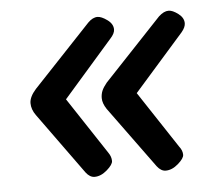

<svg xmlns="http://www.w3.org/2000/svg" viewBox="-38 -499 547 484"><g transform="rotate(-5 235.5 -257.5)"><path d="M183 -57Q171 -57 161 -70L49 -225Q38 -240 38 -256Q38 -272 55 -291L201 -446Q213 -458 225 -458Q235 -458 249.5 -447.5Q264 -437 264 -423Q264 -413 253 -401L128 -258L223 -114Q230 -104 230 -93Q230 -84 214.5 -70.5Q199 -57 183 -57ZM363 -57Q351 -57 341 -70L228 -225Q218 -240 218 -253Q218 -263 221.5 -271.5Q225 -280 234 -291L380 -446Q393 -458 405 -458Q415 -458 429 -447.5Q443 -437 443 -423Q443 -413 433 -401L307 -258L402 -114Q410 -104 410 -93Q410 -84 394.5 -70.5Q379 -57 363 -57Z"/></g></svg>

Font: Asap Medium
Style: Italic
Weight: 500
Italic angle: -6°
Designer: Pablo Cosgaya
Foundry: Omnibus-Type
Version: Version 3.001; ttfautohint (v1.8.3)